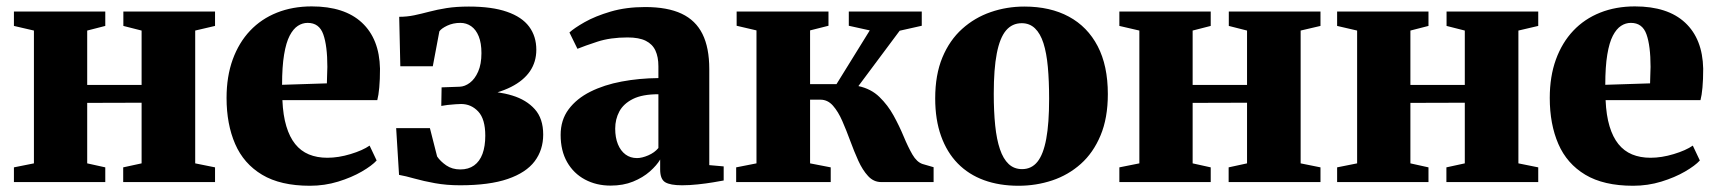

<svg xmlns="http://www.w3.org/2000/svg" viewBox="-20 -569 5364 600"><path d="M23.5 0V-46L86 -58.5V-473.5L23.5 -488V-533H309V-488L252.5 -473.5V-303.5H422.5V-473.5L365.5 -488V-533H652V-488L590 -473.5V-58.5L652 -46V0H365V-46L422.5 -58.5V-248L252.5 -247.5V-58.5L309 -46V0Z M948.5 11.5Q856.5 11.5 799 -23Q741.5 -57.5 714.8 -119.2Q688 -181 688 -263Q688 -330 707.2 -383Q726.5 -436 761.5 -473Q796.5 -510 845.5 -529.5Q894.5 -549 954 -549Q1056.5 -549 1111 -498.2Q1165.5 -447.5 1167.5 -354.5Q1167.5 -320 1165.2 -295.5Q1163 -271 1159 -256H862.5Q864.5 -208.5 874.8 -174.5Q885 -140.5 902.5 -118.8Q920 -97 945.2 -86.5Q970.5 -76 1003 -76Q1037.5 -76 1075.5 -87.5Q1113.5 -99 1135 -114L1157 -67.5Q1142.5 -51.5 1110.8 -33Q1079 -14.5 1036.8 -1.5Q994.5 11.5 948.5 11.5ZM861.5 -304 1001.5 -308.5Q1002 -322 1002.2 -334.2Q1002.5 -346.5 1003 -360Q1003 -426 990.2 -461.8Q977.5 -497.5 941.5 -497.5Q925 -497.5 910.8 -488.2Q896.5 -479 885.2 -457.5Q874 -436 867.8 -398.5Q861.5 -361 861.5 -304Z M1417.5 10Q1375.5 10 1339.5 3.5Q1303.5 -3 1275.2 -11Q1247 -19 1227 -22.5L1218 -168.5H1323.5L1346 -80Q1356 -65 1374.5 -52.2Q1393 -39.5 1418.5 -39.5Q1444 -39.5 1461.5 -52Q1479 -64.5 1487.8 -88.2Q1496.5 -112 1496.5 -145Q1496.5 -197 1474.5 -220.5Q1452.5 -244 1421 -244Q1415.5 -244 1403.2 -243.2Q1391 -242.5 1378.5 -241Q1366 -239.5 1359 -238L1360 -296L1416.5 -298Q1432.5 -298.5 1448.2 -310.2Q1464 -322 1474.2 -345.2Q1484.5 -368.5 1484.5 -403Q1484.5 -434.5 1476 -455.5Q1467.5 -476.5 1452.5 -487Q1437.5 -497.5 1418.5 -497.5Q1396 -497.5 1377.5 -488.8Q1359 -480 1353 -471L1332.5 -362H1231L1227.5 -516.5Q1251.5 -516.5 1274.2 -521.2Q1297 -526 1321.5 -532.5Q1346 -539 1376 -543.8Q1406 -548.5 1445 -548.5Q1517.5 -548.5 1564.2 -532.2Q1611 -516 1633.5 -485.8Q1656 -455.5 1656 -413.5Q1656 -375.5 1636 -346.2Q1616 -317 1576.8 -297.2Q1537.5 -277.5 1480.5 -268L1482.5 -284.5Q1536.5 -284 1580.8 -270.5Q1625 -257 1651.2 -227.8Q1677.5 -198.5 1677.5 -148.5Q1677.5 -100.5 1650.8 -65Q1624 -29.5 1566.8 -9.8Q1509.5 10 1417.5 10Z M1888 11Q1843.5 11 1808 -8Q1772.5 -27 1752.2 -62.5Q1732 -98 1732 -147.5Q1732 -194 1757 -227.5Q1782 -261 1825 -282.5Q1868 -304 1922.8 -314.2Q1977.5 -324.5 2037.5 -325V-362Q2037.5 -391 2028.2 -411Q2019 -431 1998 -441.5Q1977 -452 1941 -452Q1887.5 -452 1847 -438.8Q1806.5 -425.5 1784.5 -416.5L1759.5 -467.5Q1774 -481 1807 -499.8Q1840 -518.5 1888.2 -532.8Q1936.5 -547 1996 -547Q2066 -547 2110 -526.2Q2154 -505.5 2175.2 -462.8Q2196.5 -420 2196.5 -353V-53L2241.5 -49V-5Q2230.5 -3 2208.5 0.8Q2186.5 4.5 2160.8 7.2Q2135 10 2111.5 10Q2074.5 10 2058.8 0.5Q2043 -9 2043 -39.5V-70.5Q2032.5 -52.5 2010.8 -33.2Q1989 -14 1958.2 -1.5Q1927.5 11 1888 11ZM1970.5 -75Q1986 -75 2005.8 -83.5Q2025.5 -92 2037.5 -106.5V-274.5Q1987.5 -274.5 1958 -259.8Q1928.5 -245 1915.5 -220.8Q1902.5 -196.5 1902.5 -167Q1902.5 -139 1911 -118.2Q1919.5 -97.5 1934.8 -86.2Q1950 -75 1970.5 -75Z M2280.5 0V-46L2344 -58.5V-474L2282 -488.5V-533H2569V-488.5L2511.5 -474V-306H2594L2698 -474L2632.5 -488.5V-533H2860.5V-488.5L2791.5 -473L2662.5 -300Q2702 -291.5 2728.2 -266Q2754.5 -240.5 2772.5 -207.8Q2790.5 -175 2804 -142.5Q2817.5 -110 2831.2 -86.2Q2845 -62.5 2863 -56.5L2897.5 -46.5V0H2734Q2710 0 2692.8 -18.8Q2675.5 -37.5 2662.2 -66.8Q2649 -96 2637 -128.8Q2625 -161.5 2612.2 -190.8Q2599.5 -220 2583 -238.8Q2566.5 -257.5 2544 -257.5H2511.5V-58.5L2576 -46V0Z M2902.5 -261.5Q2902.5 -335.5 2925 -389.5Q2947.5 -443.5 2986.8 -478.8Q3026 -514 3076 -531.2Q3126 -548.5 3181 -548.5Q3262 -548.5 3320.2 -517Q3378.5 -485.5 3410.2 -424.8Q3442 -364 3442 -275Q3442 -200 3419.2 -145.8Q3396.5 -91.5 3357.5 -56.8Q3318.5 -22 3268.2 -5.2Q3218 11.5 3163 11.5Q3103 11.5 3055 -6Q3007 -23.5 2973 -58.2Q2939 -93 2920.8 -144Q2902.5 -195 2902.5 -261.5ZM3174 -40.5Q3203.5 -40.5 3222 -63.5Q3240.5 -86.5 3249.5 -135Q3258.5 -183.5 3258.5 -260Q3258.5 -316 3254.5 -359.8Q3250.5 -403.5 3240.8 -434Q3231 -464.5 3214.2 -480.5Q3197.5 -496.5 3173 -496.5Q3143 -496.5 3123.8 -473.8Q3104.5 -451 3095 -402.2Q3085.5 -353.5 3085.5 -276Q3085.5 -220.5 3090 -176.8Q3094.5 -133 3104.8 -102.8Q3115 -72.5 3132 -56.5Q3149 -40.5 3174 -40.5Z M3478 0V-46L3540.5 -58.5V-473.5L3478 -488V-533H3763.5V-488L3707 -473.5V-303.5H3877V-473.5L3820 -488V-533H4106.5V-488L4044.5 -473.5V-58.5L4106.5 -46V0H3819.5V-46L3877 -58.5V-248L3707 -247.5V-58.5L3763.5 -46V0Z M4158.5 0V-46L4221 -58.5V-473.5L4158.5 -488V-533H4444V-488L4387.5 -473.5V-303.5H4557.5V-473.5L4500.5 -488V-533H4787V-488L4725 -473.5V-58.5L4787 -46V0H4500V-46L4557.5 -58.5V-248L4387.5 -247.5V-58.5L4444 -46V0Z M5083.5 11.5Q4991.5 11.5 4934 -23Q4876.5 -57.5 4849.8 -119.2Q4823 -181 4823 -263Q4823 -330 4842.2 -383Q4861.5 -436 4896.5 -473Q4931.5 -510 4980.5 -529.5Q5029.5 -549 5089 -549Q5191.5 -549 5246 -498.2Q5300.5 -447.5 5302.5 -354.5Q5302.5 -320 5300.2 -295.5Q5298 -271 5294 -256H4997.5Q4999.5 -208.5 5009.8 -174.5Q5020 -140.5 5037.5 -118.8Q5055 -97 5080.2 -86.5Q5105.5 -76 5138 -76Q5172.5 -76 5210.5 -87.5Q5248.5 -99 5270 -114L5292 -67.5Q5277.5 -51.5 5245.8 -33Q5214 -14.5 5171.8 -1.5Q5129.5 11.5 5083.5 11.5ZM4996.5 -304 5136.5 -308.5Q5137 -322 5137.2 -334.2Q5137.5 -346.5 5138 -360Q5138 -426 5125.2 -461.8Q5112.5 -497.5 5076.5 -497.5Q5060 -497.5 5045.8 -488.2Q5031.5 -479 5020.2 -457.5Q5009 -436 5002.8 -398.5Q4996.5 -361 4996.5 -304Z"/></svg>

Font: Merriweather 72pt Black
Style: Regular
Weight: 900
Version: Version 2.100